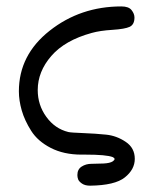

<svg xmlns="http://www.w3.org/2000/svg" viewBox="-20 -484 484 601"><path d="M39.1 -198.2Q39.1 -312 135.5 -387.9Q231.9 -463.9 359.9 -463.9Q382.8 -463.9 391.8 -452.4Q400.9 -440.9 400.9 -429.2Q400.9 -407.2 386 -400.1Q371.1 -393.1 332 -390.6Q293 -388.2 267.1 -380.9Q183.1 -357.9 140.6 -308.8Q98.1 -259.8 98.1 -202.1Q98.1 -155.3 125 -118.2Q151.9 -81.1 193.8 -70.8Q201.7 -68.8 240.7 -67.4Q279.8 -65.9 312.5 -62.5Q345.2 -59.1 373.5 -40Q401.9 -21 401.9 13.2Q401.9 46.4 370.8 71.3Q339.8 96.2 262.2 97.2Q246.1 97.2 236.6 90.6Q227.1 84 224.6 77.4Q222.2 70.8 222.2 64Q222.2 45.9 235.6 37.4Q249 28.8 266.1 28.8Q283.2 28.8 303.7 27.8Q324.2 26.9 333 21Q344.2 13.2 333 7.8Q313 0 248 0H234.9Q179.7 0 138.9 -21Q98.1 -42 77.6 -74.5Q57.1 -106.9 48.1 -138.2Q39.1 -169.4 39.1 -198.2Z"/></svg>

Font: CMU Concrete
Style: Roman
Weight: 500
Version: Version 0.7.0